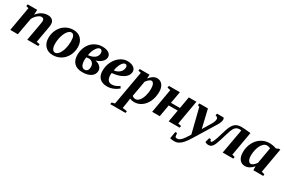

<svg xmlns="http://www.w3.org/2000/svg" viewBox="97 -1557 4226 2860"><g transform="rotate(30 2210.0 -127.5)"><path d="M373 -354Q373 -401.4 328.6 -401.4Q297.9 -401.4 259.3 -367.2Q220.7 -333 202.1 -290L150.4 0H20.5L92.8 -414.6L49.3 -426.8L55.7 -459H218.8L214.8 -373.5Q290.5 -471.2 400.4 -471.2Q448.7 -471.2 477.1 -445.3Q505.4 -419.4 505.4 -372.6Q505.4 -347.2 493.2 -283.2L450.7 -43.9L507.3 -32.2L501 0H312.5L362.3 -277.8Q373 -334.5 373 -354Z M889.6 -305.2Q889.6 -422.9 828.6 -422.9Q797.9 -422.9 767.8 -385.7Q737.8 -348.6 719.5 -286.1Q701.2 -223.6 701.2 -155.8Q701.2 -99.6 719.2 -69.1Q737.3 -38.6 765.6 -38.6Q796.9 -38.6 826.2 -74.7Q855.5 -110.8 872.6 -172.4Q889.6 -233.9 889.6 -305.2ZM754.4 9.8Q671.4 9.8 621.6 -42.5Q571.8 -94.7 571.8 -182.6Q571.8 -261.7 606 -328.1Q640.1 -394.5 701.4 -432.9Q762.7 -471.2 839.4 -471.2Q922.4 -471.2 972.2 -418.9Q1022 -366.7 1022 -278.8Q1022 -199.7 987.8 -133.3Q953.6 -66.9 892.3 -28.6Q831.1 9.8 754.4 9.8Z M1463.4 -129.4Q1463.4 -64.9 1409.7 -27.6Q1356 9.8 1262.7 9.8Q1170.4 9.8 1121.1 -38.8Q1071.8 -87.4 1071.8 -178.7Q1071.8 -262.7 1106.4 -329.8Q1141.1 -397 1202.1 -434.1Q1263.2 -471.2 1334.5 -471.2Q1406.7 -471.2 1446 -445.1Q1485.4 -418.9 1485.4 -375.5Q1485.4 -332 1449.5 -296.1Q1413.6 -260.3 1350.1 -239.7Q1404.3 -227.1 1433.8 -197.5Q1463.4 -168 1463.4 -129.4ZM1201.2 -163.6Q1201.2 -105.5 1220.2 -72.5Q1239.3 -39.6 1272 -39.6Q1304.2 -39.6 1320.8 -61.3Q1337.4 -83 1337.4 -124Q1337.4 -162.6 1314.2 -188Q1291 -213.4 1252.9 -217.3Q1234.4 -214.4 1204.6 -211.9Q1201.2 -191.4 1201.2 -163.6ZM1210.9 -252.4Q1282.7 -260.3 1322.8 -291.5Q1362.8 -322.8 1362.8 -375Q1362.8 -397.5 1351.1 -412.8Q1339.4 -428.2 1323.7 -428.2Q1286.1 -428.2 1253.2 -374.8Q1220.2 -321.3 1210.9 -252.4Z M1912.6 -371.1Q1912.6 -327.1 1880.4 -290Q1848.1 -252.9 1787.4 -229Q1726.6 -205.1 1649.4 -199.2Q1647 -189.5 1647 -166Q1647 -50.8 1735.4 -50.8Q1771.5 -50.8 1802.2 -64.7Q1833 -78.6 1859.9 -96.7L1881.3 -65.9Q1838.4 -29.8 1788.1 -10Q1737.8 9.8 1691.4 9.8Q1605 9.8 1559.6 -33.7Q1514.2 -77.1 1514.2 -161.1Q1514.2 -245.1 1549.8 -316.9Q1585.4 -388.7 1644 -429.9Q1702.6 -471.2 1765.6 -471.2Q1833 -471.2 1872.8 -444.1Q1912.6 -417 1912.6 -371.1ZM1657.2 -248Q1716.8 -254.4 1755.1 -291.3Q1793.5 -328.1 1793.5 -377.4Q1793.5 -397.9 1783.4 -408.2Q1773.4 -418.5 1759.8 -418.5Q1726.1 -418.5 1697 -368.7Q1668 -318.8 1657.2 -248Z M2404.3 -308.1Q2404.3 -221.2 2372.6 -148.2Q2340.8 -75.2 2283.2 -32.7Q2225.6 9.8 2153.8 9.8Q2111.8 9.8 2078.1 -6.3L2077.1 7.8L2071.3 54.2L2052.7 169.4L2130.9 181.2L2125 212.9H1863.3L1869.1 181.2L1919.9 169.4L2024.4 -417.5L1976.1 -429.7L1981.9 -459H2150.4L2147.5 -391.6Q2208.5 -471.2 2277.8 -471.2Q2335 -471.2 2369.6 -427.2Q2404.3 -383.3 2404.3 -308.1ZM2275.9 -286.6Q2275.9 -337.9 2261 -367.4Q2246.1 -397 2221.7 -397Q2188.5 -397 2139.6 -332L2091.8 -62Q2103.5 -50.3 2119.9 -44.4Q2136.2 -38.6 2148.4 -38.6Q2183.6 -38.6 2213.1 -73Q2242.7 -107.4 2259.3 -165.8Q2275.9 -224.1 2275.9 -286.6Z M2781.7 -205.6H2627.4L2591.3 0H2460.9L2533.2 -415L2478.5 -426.8L2484.4 -459H2672.4L2636.7 -256.3H2791L2826.7 -459H2957L2884.8 -43.9L2939.5 -32.2L2933.6 0H2745.6Z M3436.5 -428.2Q3436.5 -384.3 3397 -320.8L3182.6 28.8Q3135.7 105.5 3103.8 141.8Q3071.8 178.2 3038.6 197Q3005.4 215.8 2968.3 215.8Q2943.4 215.8 2928.5 214.1Q2913.6 212.4 2889.6 206.5L2910.2 88.4H2939.5L2949.2 149.9Q2961.4 161.1 2983.4 161.1Q3012.7 161.1 3047.4 127.4Q3082 93.8 3136.2 2.4L3031.7 -415L3002 -426.8L3007.3 -459H3155.3L3229.5 -147L3317.9 -293.5Q3331.1 -314.9 3340.1 -340.6Q3349.1 -366.2 3349.1 -381.3Q3349.1 -394 3345 -402.1Q3340.8 -410.2 3334 -415.5Q3327.1 -420.9 3305.2 -427.2L3311 -459H3423.8Q3436.5 -447.8 3436.5 -428.2Z M3749.5 -420.9Q3739.7 -426.3 3719.7 -426.3Q3688.5 -426.3 3666.7 -413.1Q3645 -399.9 3628.4 -370.8Q3611.8 -341.8 3590.8 -273.4L3551.3 -143.1Q3524.9 -57.1 3499.5 -23.7Q3474.1 9.8 3431.6 9.8Q3413.1 9.8 3397.2 4.4Q3381.3 -1 3372.6 -7.3L3392.6 -84H3422.4L3426.8 -66.4Q3431.2 -51.8 3442.4 -51.8Q3454.1 -51.8 3466.6 -74.7Q3479 -97.7 3497.6 -151.9Q3516.1 -206.1 3539.1 -286.6Q3567.9 -386.2 3609.4 -428.2Q3650.9 -470.2 3724.6 -470.2Q3785.2 -470.2 3887.2 -457L3814.5 -43.9L3861.3 -32.2L3855 0H3674.3Z M4321.8 -43.9 4375 -28.3 4371.1 0H4201.7L4199.7 -67.4Q4170.9 -31.2 4134.5 -10.5Q4098.1 10.3 4060.5 10.3Q3999.5 10.3 3965.6 -33.7Q3931.6 -77.6 3931.6 -155.8Q3931.6 -241.2 3967.3 -314.2Q4002.9 -387.2 4066.7 -429Q4130.4 -470.7 4207 -470.7Q4274.4 -470.7 4329.6 -448.7L4369.6 -466.8H4396ZM4060.1 -171.4Q4060.1 -121.1 4076.9 -91.6Q4093.8 -62 4119.1 -62Q4138.7 -62 4162.6 -81.5Q4186.5 -101.1 4205.6 -129.9L4253.9 -404.8Q4231.9 -421.4 4193.4 -421.4Q4157.2 -421.4 4126.5 -387Q4095.7 -352.5 4077.9 -293.7Q4060.1 -234.9 4060.1 -171.4Z"/></g></svg>

Font: Liberation Serif
Style: Bold Italic
Weight: 700
Italic angle: -16.333°
Designer: Steve Matteson
Foundry: Ascender Corporation
Version: Version 2.1.5